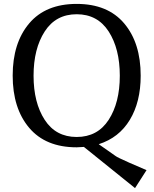

<svg xmlns="http://www.w3.org/2000/svg" viewBox="-20 -740 791 984"><path d="M701 -352Q701 -218 645.5 -126Q590 -34 486 -1L573 60Q580 66 643 94Q706 122 731 132L672 224L410 13Q386 15 373 15Q214 15 129.5 -85Q45 -185 45 -352.5Q45 -520 129.5 -620Q214 -720 373 -720Q532 -720 616.5 -620Q701 -520 701 -352ZM209 -578.5Q152 -490 152 -352Q152 -214 209 -126Q266 -38 373 -38Q480 -38 537 -126Q594 -214 594 -352Q594 -490 537 -578.5Q480 -667 373 -667Q266 -667 209 -578.5Z"/></svg>

Font: Andada
Style: Regular
Weight: 400
Designer: Carolina Giovagnoli
Foundry: Carolina Giovagnoli
Version: Version 1.002